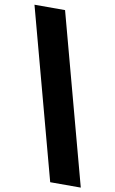

<svg xmlns="http://www.w3.org/2000/svg" viewBox="-97 -813 584 972"><g transform="rotate(10 195.0 -326.5)"><path d="M233.4 109.4H390.6L156.2 -761.7H-1Z"/></g></svg>

Font: Raveo Display Display ExtraBold
Style: Regular
Weight: 800
Designer: Jakub Foglar, Rasmus Andersson (Inter)
Foundry: Jakubfoglar.com
Version: Version 1.100;Glyphs 3.2.3 (3260)